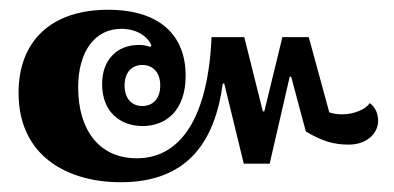

<svg xmlns="http://www.w3.org/2000/svg" viewBox="-20 -447 806 393"><path d="M227 -74C364 -74 420 -157 436 -276H439L479 -112H532L573 -290H576L606 -178C639 -158 663 -151 694 -151C731 -151 754 -174 754 -200C754 -212 750 -226 737 -236C729 -224 706 -213 680 -213C672 -213 663 -214 654 -217L612 -371H558L521 -219H518L480 -371H413C406 -207 350 -123 260 -123C183 -123 140 -181 140 -268C140 -344 176 -388 228 -388C262 -388 283 -371 290 -354L288 -351C279 -354 272 -355 264 -355C220 -355 189 -325 189 -275C189 -217 227 -189 272 -189C319 -189 360 -220 360 -292C360 -375 307 -427 201 -427C87 -427 18 -365 18 -257C18 -126 120 -74 227 -74ZM271 -230C250 -230 235 -245 235 -272C235 -299 250 -314 271 -314C293 -314 308 -299 308 -272C308 -245 293 -230 271 -230Z"/></svg>

Font: Noto Serif Thai Condensed
Style: Bold
Weight: 700
Width: 3
Designer: Monotype Design Team
Foundry: Monotype Imaging Inc.
Version: Version 2.002